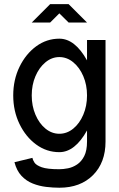

<svg xmlns="http://www.w3.org/2000/svg" viewBox="-20 -712 561 907"><path d="M260.3 -80.1Q296.4 -80.1 326.2 -104.5Q356 -128.9 373.5 -170.2Q391.1 -211.4 391.1 -261.2Q391.1 -311 373.5 -352.1Q356 -393.1 326.2 -417.7Q296.4 -442.4 260.3 -442.4Q224.6 -442.4 194.8 -417.7Q165 -393.1 147.5 -352.1Q129.9 -311 129.9 -261.2Q129.9 -211.4 147.5 -170.2Q165 -128.9 194.8 -104.5Q224.6 -80.1 260.3 -80.1ZM391.1 -522.9H478.5V-43.5Q478.5 56.2 419.2 115.5Q359.9 174.8 260.3 174.8Q231 174.8 198 170.9Q165 167 134.8 155Q104.5 143.1 81.5 118.7Q58.6 94.2 48.3 54.2L133.3 33.7Q134.8 43.9 143.1 56.4Q151.4 68.8 177.2 78.1Q203.1 87.4 260.3 87.4Q278.8 87.4 301.3 83Q323.7 78.6 344.2 64.9Q364.7 51.3 377.9 25.4Q391.1 -0.5 391.1 -43.5V-95.7Q334 6.8 260.3 6.8Q200.2 6.8 150.9 -29.3Q101.6 -65.4 72 -126.5Q42.5 -187.5 42.5 -261.2Q42.5 -335 72 -396Q101.6 -457 150.9 -493.2Q200.2 -529.3 260.3 -529.3Q334 -529.3 391.1 -426.8ZM304.2 -692.4 391.1 -605.5H304.2L260.3 -648.9L216.8 -605.5H129.9L216.8 -692.4Z"/></svg>

Font: Qaz
Style: Regular
Weight: 400
Designer: GGBotNet
Foundry: f0n7
Version: 0.70